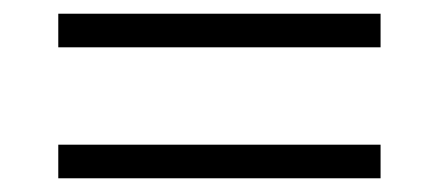

<svg xmlns="http://www.w3.org/2000/svg" viewBox="-20 -446 640 280"><path d="M65 -377V-426H535V-377ZM65 -186V-235H535V-186Z"/></svg>

Font: IBM Plex Sans Arabic Light
Style: Regular
Weight: 300
Designer: Mike Abbink, Paul van der Laan, Pieter van Rosmalen, Wael Morcos, Khajak Apelian
Foundry: Bold Monday
Version: Version 1.2